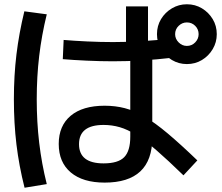

<svg xmlns="http://www.w3.org/2000/svg" viewBox="-20 -825 1040 899"><path d="M470 30Q368 30 311.5 -17.5Q255 -65 255 -151Q255 -236 311 -283Q367 -330 470 -330Q520 -330 564.5 -318.5Q609 -307 657.5 -278.5Q706 -250 765.5 -200Q825 -150 904 -74L839 -4Q766 -75 713 -121Q660 -167 618.5 -193Q577 -219 540.5 -229.5Q504 -240 465 -240Q350 -240 350 -150Q350 -60 465 -60Q533 -60 561.5 -89Q590 -118 590 -185V-590H570V-795H673V-590H693V-180Q693 -75 637 -22.5Q581 30 470 30ZM855 -525Q817 -525 785 -544Q753 -563 734 -595Q715 -627 715 -665Q715 -704 734 -735.5Q753 -767 785 -786Q817 -805 855 -805Q894 -805 925.5 -786Q957 -767 976 -735.5Q995 -704 995 -665Q995 -627 976 -595Q957 -563 925.5 -544Q894 -525 855 -525ZM855 -610Q878 -610 894 -626.5Q910 -643 910 -665Q910 -688 894 -704Q878 -720 855 -720Q833 -720 816.5 -704Q800 -688 800 -665Q800 -643 816.5 -626.5Q833 -610 855 -610ZM509 -538Q451 -538 386 -541Q321 -544 274 -548L278 -638Q324 -634 387.5 -631Q451 -628 509 -628Q575 -628 642 -632Q709 -636 787 -645L790 -555Q712 -546 644 -542Q576 -538 509 -538ZM95 54Q69 -49 57 -148.5Q45 -248 45 -360Q45 -471 57 -570Q69 -669 94 -772L199 -758Q175 -660 163.5 -563Q152 -466 152 -360Q152 -254 163.5 -156.5Q175 -59 199 37Z"/></svg>

Font: M PLUS 2 Medium
Style: Regular
Weight: 500
Designer: Coji Morishita
Foundry: UNDERFOREST DESIGN
Version: Version 1.001